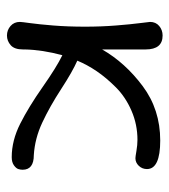

<svg xmlns="http://www.w3.org/2000/svg" viewBox="13 -498 498 565"><g transform="rotate(90 262.5 -215.0)"><path d="M44 -24Q44 -29 47.5 -54Q51 -79 54.5 -122Q58 -165 58 -216Q58 -263 54.5 -307Q51 -351 47.5 -377.5Q44 -404 44 -407Q44 -424 56 -434Q68 -444 84 -444Q125 -444 125 -394V-266Q164 -334 233 -385.5Q302 -437 393 -437Q477 -437 477 -398Q477 -384 467.5 -374Q458 -364 445 -364Q441 -364 423.5 -367Q406 -370 391 -370Q346 -370 305.5 -352.5Q265 -335 236.5 -306.5Q208 -278 189 -250Q170 -222 158 -193Q190 -179 241.5 -145.5Q293 -112 340 -90Q387 -68 436 -65Q479 -65 479 -32Q479 -26 477 -19.5Q475 -13 466 -6.5Q457 0 442 0Q393 0 343.5 -25Q294 -50 235.5 -91Q177 -132 142 -149Q126 -90 125 -38V-33Q125 -8 112.5 3Q100 14 84 14Q68 14 56 3.5Q44 -7 44 -24Z"/></g></svg>

Font: CMU Typewriter Text
Style: Regular
Weight: 500
Monospace: yes
Version: Version 0.7.0